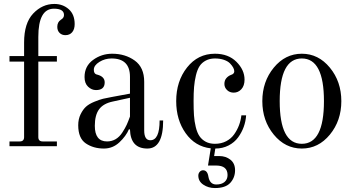

<svg xmlns="http://www.w3.org/2000/svg" viewBox="-20 -740 1796 972"><path d="M28 0V-24H80Q102 -24 102 -46V-428H28V-456H102V-525Q102 -623 148 -671.5Q194 -720 255 -720Q298 -720 328 -693.5Q358 -667 358 -618Q358 -592 345.5 -577Q333 -562 311 -562Q293 -562 281.5 -573.5Q270 -585 270 -604Q270 -628 288 -640Q304 -649 304 -664Q304 -696 253 -696Q174 -696 174 -553V-456H268V-428H174V-46Q174 -24 196 -24H268V0Z M460 -103Q460 -24 522 -24Q546 -24 565.5 -35.5Q585 -47 599.5 -69.5Q614 -92 621.5 -108.5Q629 -125 638 -150V-245L551 -226Q503 -216 481.5 -186.5Q460 -157 460 -103ZM376 -106Q376 -137 388 -161.5Q400 -186 415.5 -200Q431 -214 458 -225Q485 -236 501.5 -240Q518 -244 546 -249L638 -266V-351Q638 -444 545 -444Q511 -444 483 -426.5Q455 -409 455 -387Q455 -377 458 -372Q462 -364 473 -362Q510 -352 510 -323Q510 -284 466 -284Q444 -284 426 -301Q408 -318 408 -350Q408 -405 451 -436.5Q494 -468 548 -468Q614 -468 662 -433.5Q710 -399 710 -326V-80Q710 -30 741 -30Q788 -30 788 -130H806Q806 12 726 12Q641 12 638 -84L633 -86Q618 -51 584.5 -19.5Q551 12 506 12Q453 12 414.5 -14Q376 -40 376 -106Z M984 149Q984 138 991 130Q998 122 1008 122Q1030 122 1035 154Q1042 194 1075 194Q1102 194 1117 181Q1132 168 1132 146Q1132 98 1074 98H1033L1047 11Q968 2 920 -65.5Q872 -133 872 -228Q872 -329 927 -398.5Q982 -468 1068 -468Q1136 -468 1177 -427Q1218 -386 1218 -337Q1218 -306 1202 -288.5Q1186 -271 1163 -271Q1143 -271 1129.5 -284Q1116 -297 1116 -315Q1116 -333 1126 -344.5Q1136 -356 1150 -361Q1166 -366 1166 -379Q1166 -388 1160.5 -398Q1155 -408 1144.5 -419Q1134 -430 1114 -437Q1094 -444 1068 -444Q1042 -444 1022 -433.5Q1002 -423 990.5 -405.5Q979 -388 972 -359Q965 -330 962.5 -300Q960 -270 960 -228Q960 -186 962 -156Q964 -126 971 -97Q978 -68 990 -50.5Q1002 -33 1021.5 -22.5Q1041 -12 1068 -12Q1100 -12 1125 -25Q1150 -38 1165.5 -60Q1181 -82 1190 -106Q1199 -130 1202 -156H1226Q1224 -126 1214 -98Q1204 -70 1185.5 -44.5Q1167 -19 1137 -3.5Q1107 12 1070 12L1064 50H1090Q1123 50 1146.5 68.5Q1170 87 1170 122Q1170 159 1146 185.5Q1122 212 1068 212Q1035 212 1009.5 195Q984 178 984 149Z M1508 -12Q1620 -12 1620 -228Q1620 -444 1508 -444Q1396 -444 1396 -228Q1396 -12 1508 -12ZM1508 12Q1424 12 1366 -58.5Q1308 -129 1308 -228Q1308 -327 1366 -397.5Q1424 -468 1508 -468Q1592 -468 1650 -397.5Q1708 -327 1708 -228Q1708 -129 1650 -58.5Q1592 12 1508 12Z"/></svg>

Font: Old Standard TT
Style: Regular
Weight: 400
Designer: Alexey Kryukov <alexios@thessalonica.org.ru>
Version: Version 2.2